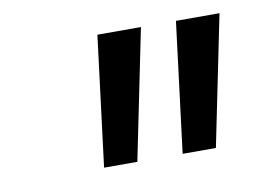

<svg xmlns="http://www.w3.org/2000/svg" viewBox="-42 -785 501 369"><g transform="rotate(-10 208.5 -601.0)"><path d="M134.8 -473.6 166.5 -727.5H251.5L199.7 -473.6ZM288.1 -473.6 319.8 -727.5H404.8L353 -473.6Z"/></g></svg>

Font: Inter 28pt
Style: Italic
Weight: 400
Italic angle: -9.3988°
Designer: Rasmus Andersson
Foundry: rsms
Version: Version 4.001;git-66647c0bb